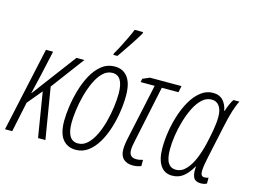

<svg xmlns="http://www.w3.org/2000/svg" viewBox="-105 -969 1543 1165"><g transform="rotate(15 666.5 -387.0)"><path d="M2.9 0 118.2 -529.8H163.1L128.4 -372.6Q121.6 -344.7 114.5 -313Q107.4 -281.2 100.1 -253.4H102.1L309.6 -530.3H359.4L203.6 -321.8L256.8 0H210.4L164.6 -281.2L87.9 -189L48.3 0Z M448.7 9.8Q396.5 9.8 366.5 -27.3Q336.4 -64.5 336.4 -142.6Q336.4 -180.7 343.5 -231.9Q350.6 -283.2 366 -336.9Q381.3 -390.6 406.2 -436.8Q431.2 -482.9 466.8 -511.5Q502.4 -540 550.3 -540Q601.6 -540 630.6 -501.7Q659.7 -463.4 659.7 -385.7Q659.7 -338.4 651.6 -284.4Q643.6 -230.5 627.2 -178.5Q610.8 -126.5 585.7 -84Q560.5 -41.5 526.4 -15.9Q492.2 9.8 448.7 9.8ZM452.1 -31.2Q484.9 -31.2 510.7 -55.4Q536.6 -79.6 555.9 -119.1Q575.2 -158.7 587.9 -206.1Q600.6 -253.4 606.9 -300.8Q613.3 -348.1 613.3 -386.7Q613.3 -499 545.4 -499Q511.2 -499 484.9 -472.9Q458.5 -446.8 439.2 -404.8Q419.9 -362.8 407.2 -314.5Q394.5 -266.1 388.7 -220.5Q382.8 -174.8 382.8 -142.6Q382.8 -31.2 452.1 -31.2ZM520.5 -606 522.5 -616.2Q535.2 -637.2 551.5 -668.7Q567.9 -700.2 583 -731.9Q598.1 -763.7 606.9 -786.1H660.2L658.2 -775.9Q651.9 -764.2 637.2 -741Q622.6 -717.8 604.7 -691.2Q586.9 -664.6 571 -641.4Q555.2 -618.2 546.4 -606Z M807.1 11.7Q770.5 11.7 749 -8.3Q727.5 -28.3 727.5 -68.4Q727.5 -82 730 -101.1Q732.4 -120.1 738.3 -146.5L812 -489.3H723.6L728 -511.2L772 -529.8H969.7L961.4 -489.3H856.9L783.2 -139.2Q778.8 -119.1 776.4 -104.7Q773.9 -90.3 773.9 -75.7Q773.9 -30.3 818.8 -30.3Q830.6 -30.3 840.6 -32.5Q850.6 -34.7 859.9 -37.1V2Q849.1 6.3 835.7 9Q822.3 11.7 807.1 11.7Z M1054.2 9.8Q1006.3 9.8 980.5 -28.3Q954.6 -66.4 954.6 -138.2Q954.6 -187.5 963.4 -242.7Q972.2 -297.9 989.5 -350.6Q1006.8 -403.3 1032.5 -446Q1058.1 -488.8 1091.8 -514.4Q1125.5 -540 1166.5 -540Q1206.1 -540 1229 -515.9Q1252 -491.7 1258.8 -451.7H1261.2Q1267.6 -473.1 1277.1 -494.6Q1286.6 -516.1 1295.9 -529.8H1333.5Q1305.2 -477.1 1280.8 -360.8L1237.3 -157.7Q1230.5 -125.5 1226.8 -103Q1223.1 -80.6 1223.1 -61.5Q1223.1 -30.8 1247.1 -30.8Q1253.9 -30.8 1260 -32.2Q1266.1 -33.7 1272 -35.6V1Q1265.6 5.4 1255.6 7.6Q1245.6 9.8 1236.3 9.8Q1196.8 9.8 1186.5 -16.8Q1176.3 -43.5 1181.2 -80.6H1178.7Q1153.8 -37.1 1124.5 -13.7Q1095.2 9.8 1054.2 9.8ZM1065.4 -30.8Q1103 -30.8 1130.6 -60.8Q1158.2 -90.8 1176.8 -136.5Q1195.3 -182.1 1206.5 -229.5Q1217.8 -277.8 1225.8 -323.7Q1233.9 -369.6 1233.9 -408.2Q1233.9 -450.7 1216.8 -474.6Q1199.7 -498.5 1168.5 -498.5Q1135.7 -498.5 1109.1 -473.9Q1082.5 -449.2 1062.5 -409.2Q1042.5 -369.1 1028.6 -321.5Q1014.6 -273.9 1007.8 -227.1Q1001 -180.2 1001 -142.6Q1001 -83.5 1018.1 -57.1Q1035.2 -30.8 1065.4 -30.8Z"/></g></svg>

Font: Open Sans Condensed Light
Style: Italic
Weight: 300
Width: 3
Italic angle: -12°
Designer: Monotype Design Team
Foundry: Monotype Imaging Inc.
Version: Version 3.000; ttfautohint (v1.8.4)